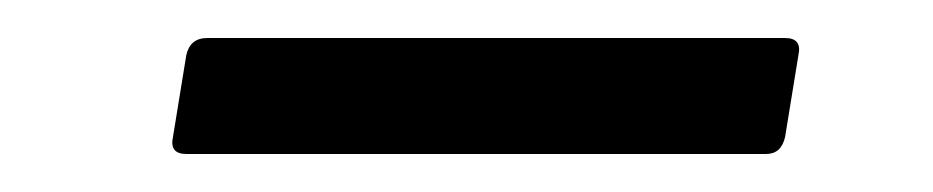

<svg xmlns="http://www.w3.org/2000/svg" viewBox="-20 -316 491 101"><path d="M78 -235Q69 -235 71 -244L78 -287Q80 -296 89 -296H393Q402 -296 400 -287L393 -244Q391 -235 383 -235Z"/></svg>

Font: Sofia Sans Semi Condensed
Style: Italic
Weight: 400
Italic angle: -9°
Designer: Botio Nikoltchev, Ani Petrova
Foundry: lettersoup
Version: Version 4.101